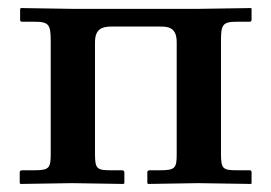

<svg xmlns="http://www.w3.org/2000/svg" viewBox="-20 -456 674 477"><path d="M106 -353V-74C106 -39 103 -33 65 -33H35C31 -33 29 -31 29 -28V-1L31 1L159 -1L287 1L289 -1V-27C289 -31 287 -33 283 -33H256C221 -33 216 -36 216 -74V-351C216 -386 236 -390 257 -390H378C398 -390 419 -388 419 -351V-74C419 -39 416 -33 378 -33H352C348 -33 346 -31 346 -28V-1L348 1L472 -1L604 1L605 -1V-27C605 -31 604 -33 600 -33H569C534 -33 529 -36 529 -74V-354C529 -395 533 -402 569 -402H600C604 -402 605 -404 605 -408V-434L604 -436L472 -434H160L32 -436L30 -434V-407C30 -403 32 -402 35 -402H65C102 -402 106 -395 106 -353Z"/></svg>

Font: Libertinus Serif Semibold
Style: Regular
Weight: 600
Designer: Philipp H. Poll, Khaled Hosny
Foundry: Caleb Maclennan
Version: Version 7.050;RELEASE